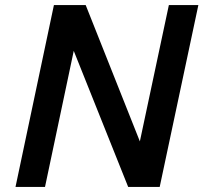

<svg xmlns="http://www.w3.org/2000/svg" viewBox="-20 -735 800 755"><path d="M41 0 192 -715H317L530 -179L644 -715H760L608 0H484L270 -535L157 0Z"/></svg>

Font: Wix Madefor Text SemiBold
Style: Italic
Weight: 600
Italic angle: -12°
Designer: Dalton Maag Ltd
Foundry: Dalton Maag Ltd
Version: Version 3.100